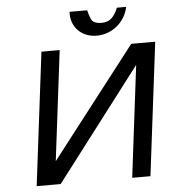

<svg xmlns="http://www.w3.org/2000/svg" viewBox="-56 -882 838 933"><g transform="rotate(-5 362.5 -415.0)"><path d="M202 0 618 -545 551 0H640L720 -649H603L188 -113L254 -649H165L85 0ZM469 -763C447 -763 432 -768 424 -777C417 -786 410 -804 404 -830H318C313 -757 365 -703 440 -703C516 -703 580 -758 594 -830H549C532 -791 514 -763 469 -763Z"/></g></svg>

Font: Gamestation Text
Style: Italic
Weight: 400
Designer: Jonas Hecksher
Foundry: Jonas Hecksher, Playtypeª, e-types AS
Version: Version 1.003